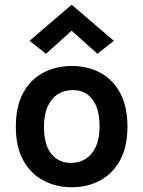

<svg xmlns="http://www.w3.org/2000/svg" viewBox="-20 -778 606 812"><path d="M284 14Q217.5 14 163.8 -14.5Q110 -43 78.5 -99.8Q47 -156.5 47 -242Q47 -329 78.5 -386Q110 -443 163.8 -471Q217.5 -499 284 -499Q349.5 -499 402.8 -471Q456 -443 487.5 -386Q519 -329 519 -242Q519 -156.5 487.5 -99.8Q456 -43 402.8 -14.5Q349.5 14 284 14ZM280 -89Q315.5 -89 342.5 -106.2Q369.5 -123.5 385.2 -157.5Q401 -191.5 401 -242Q401 -319 370.8 -358Q340.5 -397 288 -397Q252.5 -397 225 -379.8Q197.5 -362.5 181.8 -328Q166 -293.5 166 -242Q166 -166 196.8 -127.5Q227.5 -89 280 -89ZM174.5 -550.5 105 -605.5 283 -758 461.5 -605.5 392 -550.5 262 -667H304Z"/></svg>

Font: Karla ExtraLight
Style: Bold
Weight: 700
Version: Version 2.001